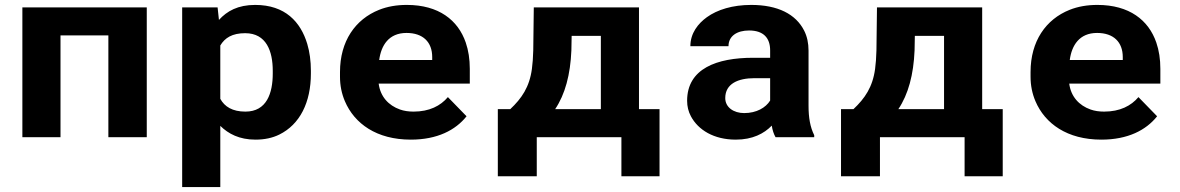

<svg xmlns="http://www.w3.org/2000/svg" viewBox="-20 -558 4801 781"><path d="M577 0V-528H71V0H226.1V-414H420.8V0Z M870.6 -477 865.1 -528H721V203H876.1V-46C908.8 -13.8 953.5 10 1019.1 10C1055.8 10 1088 3.2 1115.9 -10.5C1200 -51.8 1244.6 -141.5 1244.6 -259V-270C1244.6 -310 1239.6 -346.5 1229.8 -379.5C1203 -468.6 1140.2 -538 1018 -538C947.8 -538 903.6 -513.2 870.6 -477ZM978.4 -104C925.5 -104 893.7 -124 876.1 -156V-373C894.8 -404.3 924.8 -423 977.3 -423C1063.7 -423 1089.5 -349.4 1089.5 -270V-259C1089.5 -179.5 1065.2 -104 978.4 -104Z M1877.8 -85 1801.9 -163C1771.9 -127.5 1726.7 -104 1662.2 -104C1641.7 -104 1623.3 -106.8 1607.2 -112.5C1560.3 -129 1527 -165.2 1520.3 -218H1891V-278C1891 -317.3 1885.5 -353 1874.5 -385C1843.2 -476 1764.9 -538 1634.7 -538C1592.9 -538 1555.3 -531.3 1522 -518C1425.2 -479.4 1363 -390.5 1363 -265V-246C1363 -210.7 1369.6 -177.5 1382.8 -146.5C1421.8 -54.9 1512 10 1651.2 10C1758.8 10 1833.1 -28.7 1877.8 -85ZM1738.1 -326V-314H1522.5C1530.3 -373.1 1561.3 -424 1633.6 -424C1700.8 -424 1738.1 -386.6 1738.1 -326Z M2055.6 -114H2005V159H2163.4V0H2507.7V159H2662.8V-114H2579.2V-528H2151.3L2149.1 -353C2148.4 -324.3 2146.5 -299.2 2143.6 -277.5C2133.6 -203.5 2102 -157.8 2055.6 -114ZM2304.2 -353 2305.3 -412H2424.1V-114H2238.2C2278.8 -174.5 2300.1 -254.5 2304.2 -353Z M3268.9 -128V-352C3268.9 -382.7 3263 -409.7 3251.3 -433C3217.2 -500.8 3143.5 -538 3035.7 -538C2959.6 -538 2897.7 -518.5 2855.3 -488C2819.6 -462.2 2788.2 -423.1 2788.2 -370H2943.3C2943.3 -411.9 2978.5 -434 3026.9 -434C3085 -434 3112.7 -404.3 3112.7 -353V-323H3043.4C2896.3 -323 2775 -279.4 2775 -148C2775 -125.3 2780.1 -104.3 2790.4 -85C2819.8 -29.6 2883.6 10 2973 10C3040.9 10 3088 -14.5 3119.3 -47C3122.2 -28.3 3127.4 -12.7 3134.7 0H3292V-8C3275.7 -40.6 3268.9 -78.8 3268.9 -128ZM2930.1 -159C2930.1 -217.5 2982.3 -240 3048.9 -240H3112.7V-149C3094.9 -119.9 3057 -98 3007.1 -98C2964 -98 2930.1 -121.6 2930.1 -159Z M3451.6 -114H3401V159H3559.4V0H3903.7V159H4058.8V-114H3975.2V-528H3547.3L3545.1 -353C3544.4 -324.3 3542.5 -299.2 3539.6 -277.5C3529.6 -203.5 3498 -157.8 3451.6 -114ZM3700.2 -353 3701.3 -412H3820.1V-114H3634.2C3674.8 -174.5 3696.1 -254.5 3700.2 -353Z M4686.8 -85 4610.9 -163C4580.9 -127.5 4535.7 -104 4471.2 -104C4450.7 -104 4432.3 -106.8 4416.2 -112.5C4369.3 -129 4336 -165.2 4329.3 -218H4700V-278C4700 -317.3 4694.5 -353 4683.5 -385C4652.2 -476 4573.9 -538 4443.7 -538C4401.9 -538 4364.3 -531.3 4331 -518C4234.2 -479.4 4172 -390.5 4172 -265V-246C4172 -210.7 4178.6 -177.5 4191.8 -146.5C4230.8 -54.9 4321 10 4460.2 10C4567.8 10 4642.1 -28.7 4686.8 -85ZM4547.1 -326V-314H4331.5C4339.3 -373.1 4370.3 -424 4442.6 -424C4509.8 -424 4547.1 -386.6 4547.1 -326Z"/></svg>

Font: Asimov
Style: Wid
Weight: 500
Designer: Google
Version: Version 2.000980; 2014